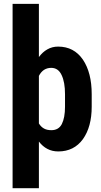

<svg xmlns="http://www.w3.org/2000/svg" viewBox="-20 -782 528 1005"><path d="M460 -223.6Q460 -118.2 414.1 -53.7Q367.2 10.7 285.2 10.7Q252.9 10.7 227.5 -2.9Q203.1 -15.6 183.6 -41Q183.6 40 183.6 203.1Q149.4 203.1 45.9 203.1Q45.9 52.7 45.9 -400.4Q45.9 -490.2 45.9 -761.7Q80.1 -761.7 183.6 -761.7Q183.6 -692.4 183.6 -483.4Q203.1 -509.8 227.5 -523.4Q252.9 -538.1 284.2 -538.1Q367.2 -538.1 414.1 -469.7Q460 -401.4 460 -289.1Q460 -266.6 460 -223.6ZM320.3 -289.1Q320.3 -351.6 302.7 -388.7Q285.2 -426.8 248 -426.8Q226.6 -426.8 210 -416Q194.3 -405.3 183.6 -384.8Q183.6 -301.8 183.6 -135.7Q194.3 -118.2 210 -109.4Q225.6 -100.6 249 -100.6Q287.1 -100.6 303.7 -132.8Q320.3 -166 320.3 -223.6Q320.3 -245.1 320.3 -289.1Z"/></svg>

Font: Noto Sans Hebrew DECATHLON 
Style: Bold
Weight: 400
Designer: Monotype Design Team
Version: Version 2.000;GOOG;noto-fonts:20170220:a8a215d2e889